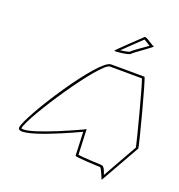

<svg xmlns="http://www.w3.org/2000/svg" viewBox="-159 -1067 1107 1186"><g transform="rotate(20 394.0 -473.5)"><path d="M52 -145C40 -65 433 -253 433 -253L439 -98C439 -90 593 -84 604 -84C615 -84 641 -6 642 -14L788 -272C790 -282 680 -702 672 -702C672 -702 533 -703 452 -703C371 -703 64 -225 52 -145ZM67 -145C79 -222 389 -688 450 -688C519 -688 631 -687 661 -687C681 -633 763 -318 772 -273L644 -46C637 -63 630 -99 606 -99C598 -99 485 -104 454 -109L447 -276L428 -266C428 -266 160 -140 81 -140C64 -140 67 -144 67 -145ZM442 -789C440 -784 537 -794 545 -806C553 -818 674 -898 662 -898C650 -898 596 -944 588 -932C579 -922 444 -797 442 -789ZM475 -804C512 -841 575 -899 594 -918C603 -914 624 -899 636 -892C604 -868 548 -832 534 -816C524 -812 494 -806 475 -804Z"/></g></svg>

Font: Ampere
Style: OuLnIta
Weight: 400
Version: Version 1